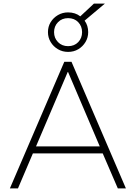

<svg xmlns="http://www.w3.org/2000/svg" viewBox="-20 -1049 756 1069"><path d="M35 0 338 -705H378L681 0H636L548 -204L575 -195H139L167 -204L80 0ZM357 -648 178 -228 156 -234H558L538 -228L359 -648ZM359 -760Q328 -760 302.5 -775Q277 -790 262 -815Q247 -840 247 -870Q247 -901 262 -925.5Q277 -950 302.5 -965Q328 -980 359 -980Q379 -980 396 -974.5Q413 -969 427 -958L503 -1029H564L451 -934Q461 -921 466 -904.5Q471 -888 471 -870Q471 -840 456 -815Q441 -790 416 -775Q391 -760 359 -760ZM359 -792Q394 -792 415.5 -814.5Q437 -837 437 -870Q437 -903 415.5 -925.5Q394 -948 359 -948Q325 -948 303 -925.5Q281 -903 281 -870Q281 -837 303 -814.5Q325 -792 359 -792Z"/></svg>

Font: Nunito Sans 12pt ExtraLight
Style: Regular
Weight: 200
Designer: Vernon Adams
Foundry: Vernon Adams
Version: Version 3.101;gftools[0.9.27]